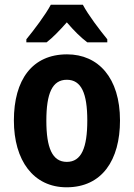

<svg xmlns="http://www.w3.org/2000/svg" viewBox="-20 -786 568 816"><path d="M332 -766H196C174 -724 124 -658 92 -619V-606H178C204 -626 233 -656 264 -691C294 -656 323 -627 351 -606H436V-619C402 -661 356 -721 332 -766ZM490 -274C490 -455 398 -555 265 -555C117 -555 39 -447 39 -274C39 -104 122 10 263 10C414 10 490 -106 490 -274ZM177 -273C177 -389 202 -447 264 -447C326 -447 351 -389 351 -274C351 -158 326 -98 264 -98C202 -98 177 -158 177 -273Z"/></svg>

Font: Noto Sans Display SemiCondensed
Style: Bold
Weight: 700
Width: 4
Designer: Monotype Design Team
Foundry: Monotype Imaging Inc.
Version: Version 1.900